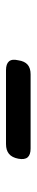

<svg xmlns="http://www.w3.org/2000/svg" viewBox="239 -1028 122 640"><g transform="rotate(90 300.0 -708.0)"><path d="M214 -667Q193 -667 184.5 -677Q176 -687 181 -708Q184 -729 195.5 -739Q207 -749 228 -749H475Q496 -749 504.5 -739Q513 -729 509 -708Q505 -687 493 -677Q481 -667 460 -667Z"/></g></svg>

Font: Maple Mono NL Medium
Style: Italic
Weight: 500
Italic angle: -10°
Monospace: yes
Designer: subframe7536
Version: Version 7.000